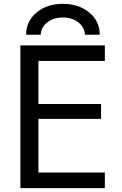

<svg xmlns="http://www.w3.org/2000/svg" viewBox="-20 -966 628 988"><path d="M85 -732.4H519.5V-652.3H177.7V-430.7H500V-354.5H177.7V-78.1H519.5V2H85ZM189.5 -787.1H114.3Q114.3 -856.4 168 -901.4Q221.7 -946.3 303.2 -946.3Q384.8 -946.3 439 -901.9Q493.2 -857.4 493.2 -787.1H417Q415 -826.2 382.8 -851.1Q350.6 -876 303.2 -876Q255.9 -876 223.6 -851.1Q191.4 -826.2 189.5 -787.1Z"/></svg>

Font: irohakakuC Regular
Style: Regular
Weight: 400
Designer: [Source Han Sans]
Ryoko NISHIZUKA Ë•øÂ°öÊ∂ºÂ≠ê (kana & ideographs); Paul D. Hunt (Latin, Greek & Cyrillic); Wenlong ZHAN
Version: Version 1.001.20160904